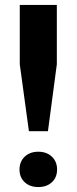

<svg xmlns="http://www.w3.org/2000/svg" viewBox="-20 -749 310 777"><path d="M97 -218 60 -489V-729H210V-489L174 -218ZM190 -11.5Q169 8 135 8Q101 8 80 -11.5Q59 -31 59 -63Q59 -95 80 -115Q101 -135 135 -135Q169 -135 190 -115Q211 -95 211 -63Q211 -31 190 -11.5Z"/></svg>

Font: Mona Sans
Style: Bold
Weight: 700
Designer: Deni Anggara
Foundry: GitHub
Version: Version 2.000;Glyphs 3.2.3 (3260)